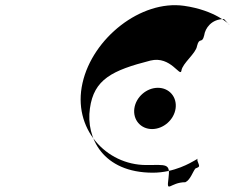

<svg xmlns="http://www.w3.org/2000/svg" viewBox="-20 -823 887 726"><path d="M577 -491C620 -491 650 -456 644 -413C638 -370 598 -335 555 -335C512 -335 482 -370 488 -413C494 -456 534 -491 577 -491ZM558 -170C369 -170 304 -302 320 -413C335 -523 404 -557 549 -594C626 -613 662 -528 666 -556C670 -584 721 -621 725 -649C734 -685 744 -655 752 -689C756 -717 780 -751 827 -751C834 -744 848 -727 847 -730C847 -730 795 -784 676 -801C513 -824 330 -679 292 -509C253 -337 381 -199 533 -199C609 -199 625 -207 617 -148C609 -89 623 -134 681 -134C700 -143 709 -174 719 -186C738 -193 734 -194 727 -214C723 -226 736 -226 714 -215C703 -209 640 -170 558 -170Z"/></svg>

Font: Hussar Przerywany
Style: Obl
Weight: 400
Foundry: Cannot Into Space Fonts
Version: Version 0.982